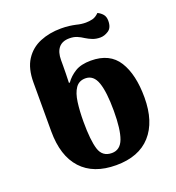

<svg xmlns="http://www.w3.org/2000/svg" viewBox="-141 -886 926 1012"><g transform="rotate(-20 322.0 -380.0)"><path d="M339 14Q212 14 144.5 -59.5Q77 -133 77 -271V-545Q77 -623 108 -671Q139 -719 192 -741Q245 -763 310 -763Q335 -763 355 -760.5Q375 -758 393 -754Q419 -747 445 -747Q464 -747 482.5 -751.5Q501 -756 519 -774Q536 -766 547.5 -752.5Q559 -739 559 -716Q559 -677 536 -662Q513 -647 490 -647Q466 -647 447 -654.5Q428 -662 412 -672Q394 -684 376 -691.5Q358 -699 334 -699Q294 -699 274 -675Q254 -651 254 -606V-575Q254 -559 253.5 -530.5Q253 -502 252 -479H257Q278 -509 311.5 -529.5Q345 -550 400 -550Q506 -550 553 -475Q600 -400 600 -271Q600 -135 533 -60.5Q466 14 339 14ZM339 -54Q386 -54 405 -105Q424 -156 424 -260Q424 -365 405.5 -418.5Q387 -472 341 -472Q305 -472 286 -444.5Q267 -417 260.5 -368.5Q254 -320 254 -260Q254 -156 270 -105Q286 -54 339 -54Z"/></g></svg>

Font: Noto Serif Georgian ExtraBold
Style: Regular
Weight: 800
Designer: Monotype Design Team, Akaki Razmadze
Foundry: Google LLC
Version: Version 2.003; ttfautohint (v1.8.4.7-5d5b)